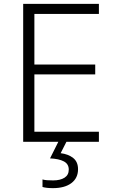

<svg xmlns="http://www.w3.org/2000/svg" viewBox="-20 -734 593 994"><path d="M492 0H100V-714H492V-662H158V-400H473V-349H158V-52H492ZM384 142Q384 188 349.5 214Q315 240 254 240Q220 240 200 234V195Q210 198 224 199Q238 200 255 200Q292 200 314 186Q336 172 336 144Q336 115 310.5 101.5Q285 88 239 86L282 0H324L294 59Q334 64 359 84Q384 104 384 142Z"/></svg>

Font: BC Sans Light
Style: Regular
Weight: 300
Designer: Monotype Design Team
Foundry: Monotype Imaging Inc.
Version: Version 2.000;GOOG;noto-source:20170915:90ef993387c0